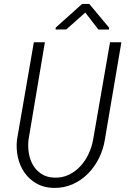

<svg xmlns="http://www.w3.org/2000/svg" viewBox="-20 -920 627 950"><path d="M580.6 -710.9 499 -230Q491.7 -182.1 470.2 -138.4Q448.7 -94.7 415.8 -61.3Q382.8 -27.8 339.6 -8.5Q296.4 10.7 245.1 9.8Q196.8 8.8 160.6 -12Q124.5 -32.7 101.3 -65.9Q78.1 -99.1 68.6 -141.4Q59.1 -183.6 64 -228.5L147.5 -710.9H202.1L121.1 -228.5Q117.2 -195.3 122.6 -162.6Q127.9 -129.9 143.3 -103.3Q158.7 -76.7 184.8 -59.6Q210.9 -42.5 248.5 -41Q288.1 -39.6 320.8 -55.4Q353.5 -71.3 378.2 -98.1Q402.8 -125 418.7 -159.2Q434.6 -193.4 440.9 -229.5L524.4 -710.9ZM520 -782.7 519 -773.9H466.8L401.9 -857.9L308.1 -774.4L254.9 -773.9L255.9 -783.7L386.2 -900.4H421.9Z"/></svg>

Font: Roboto Mono Light
Style: Italic
Weight: 300
Designer: Google
Version: Version 2.000985; 2015; ttfautohint (v1.3)